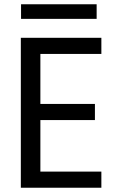

<svg xmlns="http://www.w3.org/2000/svg" viewBox="-20 -874 553 894"><path d="M452 -623C452 -623 452 -698 452 -698C452 -698 77 -698 77 -698C77 -698 77 0 77 0C77 0 452 0 452 0C452 0 452 -75 452 -75C452 -75 168 -75 168 -75C168 -75 168 -315 168 -315C168 -315 422 -315 422 -315C422 -315 422 -390 422 -390C422 -390 168 -390 168 -390C168 -390 168 -623 168 -623C168 -623 452 -623 452 -623ZM78 -854C78 -854 78 -786 78 -786C78 -786 430 -786 430 -786C430 -786 430 -854 430 -854C430 -854 78 -854 78 -854Z"/></svg>

Font: Girnar Poppins
Style: Regular
Weight: 500
Designer: Ninad Kale (Devanagari), Jonny Pinhorn (Latin)
Foundry: Indian Type Foundry
Version: ""